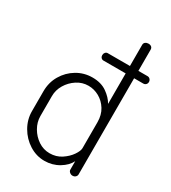

<svg xmlns="http://www.w3.org/2000/svg" viewBox="-188 -862 859 965"><g transform="rotate(30 241.5 -380.0)"><path d="M225 6Q178 6 137 -20Q96 -46 71.5 -88.5Q47 -131 47 -179V-295Q47 -346 71.5 -387.5Q96 -429 137 -453.5Q178 -478 227 -478Q277 -478 310.5 -454.5Q344 -431 360 -402V-579H231Q223 -579 217.5 -585Q212 -591 212 -600Q212 -609 217.5 -615.5Q223 -622 231 -622H360V-745Q360 -755 367.5 -760.5Q375 -766 385 -766Q396 -766 402.5 -760.5Q409 -755 409 -745V-622H462Q471 -622 477 -615.5Q483 -609 483 -600Q483 -591 477 -585Q471 -579 462 -579H409V-21Q409 -13 402.5 -6.5Q396 0 385 0Q376 0 368.5 -6.5Q361 -13 361 -21V-70Q346 -39 308.5 -16.5Q271 6 225 6ZM229 -40Q267 -40 296.5 -59.5Q326 -79 343 -104Q360 -129 360 -145V-295Q360 -338 341 -368.5Q322 -399 292.5 -415.5Q263 -432 230 -432Q194 -432 163.5 -412Q133 -392 114.5 -361Q96 -330 96 -295V-179Q96 -144 114.5 -112Q133 -80 163 -60Q193 -40 229 -40Z"/></g></svg>

Font: Dosis ExtraLight Light
Style: Regular
Weight: 300
Version: Version 3.001; ttfautohint (v1.8.2)